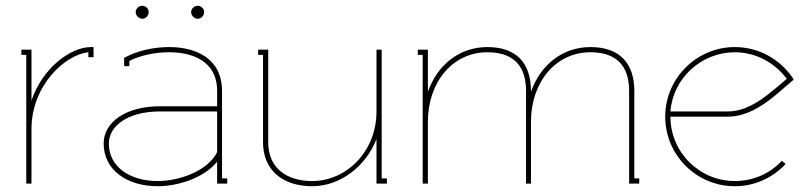

<svg xmlns="http://www.w3.org/2000/svg" viewBox="-20 -636 2805 665"><path d="M295 -473C225 -473 128 -402 89 -288V-464H54V-446H71V0H89V-188C89 -342 207 -447 286 -455V-438H304V-473Z M732 -109C701 -46 605 -9 526 -9C430 -9 357 -58 357 -139C357 -197 418 -250 535 -250H732ZM410 -430V-407H428V-425C463 -443 514 -455 566 -455C641 -455 732 -428 732 -321V-268H535C413 -268 339 -211 339 -139C339 -45 423 9 526 9C597 9 687 -20 732 -76V0H767V-18H749V-321C749 -434 658 -473 566 -473C509 -473 453 -459 415 -438L410 -436ZM642 -594C642 -582 653 -571 665 -571C677 -571 687 -582 687 -594C687 -606 677 -616 665 -616C653 -616 642 -606 642 -594ZM450 -594C450 -582 461 -571 473 -571C485 -571 495 -582 495 -594C495 -606 485 -616 473 -616C461 -616 450 -606 450 -594Z M1061 9C1160 9 1247 -61 1284 -154V0H1320V-18H1302V-464H1284V-250C1284 -112 1181 -9 1061 -9C969 -9 909 -57 909 -143V-464H874V-446H891V-143C891 -47 959 9 1061 9Z M1668 -473C1572 -473 1495 -412 1462 -318V-464H1427V-446H1444V0H1462V-214C1462 -352 1548 -455 1668 -455C1775 -455 1802 -389 1802 -321V0H1819V-214C1819 -352 1905 -455 2025 -455C2132 -455 2159 -389 2159 -321V0H2194V-18H2177V-321C2177 -417 2126 -473 2025 -473C1929 -473 1852 -412 1819 -318V-321C1819 -417 1769 -473 1668 -473Z M2284 -232C2284 -99 2392 9 2525 9C2595 9 2657 -21 2701 -68L2688 -79C2647 -35 2589 -9 2525 -9C2402 -9 2302 -109 2302 -232H2502C2598 -232 2678 -319 2723 -355L2729 -360L2725 -367C2681 -431 2608 -473 2525 -473C2393 -473 2284 -365 2284 -232ZM2302 -250C2311 -365 2409 -455 2525 -455C2599 -455 2664 -418 2705 -363C2656 -323 2585 -250 2502 -250Z"/></svg>

Font: Rawengulk
Style: Light
Weight: 300
Version: Version 0.9